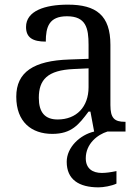

<svg xmlns="http://www.w3.org/2000/svg" viewBox="-20 -566 603 826"><path d="M205 10C288 10 319 -30 361 -86H369L385 0C324 14 267 68 267 130C267 206 319 240 404 240C425 240 460 234 481 224V170C457 175 436 178 418 178C378 178 349 159 349 115C349 52 400 13 442 0H520V-42H517C472 -42 455 -58 455 -114V-373C455 -500 394 -546 272 -546C173 -546 92 -519 92 -450C92 -404 121 -387 177 -387C177 -450 191 -496 268 -496C350 -496 361 -445 361 -373V-313L278 -310C125 -305 50 -256 50 -150C50 -41 116 10 205 10ZM228 -52C173 -52 147 -83 147 -145C147 -223 184 -264 297 -269L361 -272V-191C361 -106 309 -52 228 -52Z"/></svg>

Font: Noto Fangsong KSS Rotated
Style: Regular
Weight: 400
Designer: LIU Zhao, ZHANG Congyu, Kushim JIANG
Foundry: Guyu Beijing Co. Ltd.
Version: Version 1.000;November 16, 2022;FontCreator 11.5.0.2427 64-b